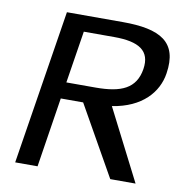

<svg xmlns="http://www.w3.org/2000/svg" viewBox="-69 -645 670 710"><g transform="rotate(10 265.5 -290.0)"><path d="M34 0H118L159 -262H243L391 0H486L350 -267C461 -284 517 -349 528 -421C547 -542 477 -580 336 -580H126ZM169 -324 200 -520H314C408 -520 452 -492 441 -422C429 -347 374 -324 279 -324Z"/></g></svg>

Font: Charger Sport
Style: DfBdExtObl
Weight: 400
Designer: Jasper
Foundry: Cannot Into Space Fonts
Version: Version 1.1